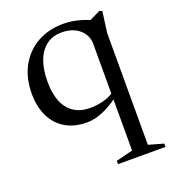

<svg xmlns="http://www.w3.org/2000/svg" viewBox="-130 -561 805 903"><g transform="rotate(-20 272.0 -110.0)"><path d="M127 -233.5Q127 -173 144.5 -131.8Q162 -90.5 194.8 -69.8Q227.5 -49 273 -49Q316.5 -49 353.2 -61.2Q390 -73.5 420.5 -100.5L423 -73.5Q394.5 -51 369.2 -35Q344 -19 321.2 -9.2Q298.5 0.5 277.8 5.2Q257 10 237.5 10Q174 10 129.2 -17Q84.5 -44 61.2 -92.5Q38 -141 38 -204.5Q38 -284 70.2 -342.5Q102.5 -401 159.2 -432.8Q216 -464.5 289 -464.5Q313 -464.5 337.5 -460.5Q362 -456.5 387.8 -448Q413.5 -439.5 440 -425.5L384.5 -421.5L470 -463.5L483 -458L469 -353V206.5L543.5 227.5V244H306V227.5L390 206.5V-327Q390 -371 356.5 -400Q323 -429 267.5 -429Q223 -429 191.5 -405.5Q160 -382 143.5 -338.5Q127 -295 127 -233.5Z"/></g></svg>

Font: Newsreader 36pt
Style: Regular
Weight: 400
Designer: Hugues Gentile
Foundry: Production Type
Version: Version 1.003